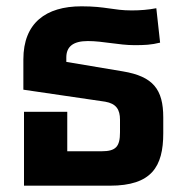

<svg xmlns="http://www.w3.org/2000/svg" viewBox="-20 -588 581 608"><path d="M56 0H328C460 0 497 -60 497 -166V-216C497 -305 465 -346 369 -362L190 -392V-406C190 -439 210 -458 258 -458C306 -458 356 -445 406 -445C438 -445 459 -446 487 -453L475 -562C450 -557 423 -555 397 -555C338 -555 316 -568 238 -568C125 -568 54 -515 54 -400V-304L313 -266C348 -260 360 -241 360 -209V-169C360 -124 347 -109 302 -109H193V-234H56Z"/></svg>

Font: Noto Sans Thai Looped SemiCondensed
Style: Bold
Weight: 700
Width: 4
Designer: Sasikarn Vongin, Ben Mitchell
Foundry: The Fontpad Ltd
Version: Version 1.001